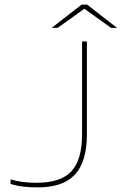

<svg xmlns="http://www.w3.org/2000/svg" viewBox="-20 -807 528 833"><path d="M336 -224V-627H357V-224Q357 -106 305.5 -50Q254 6 144 6Q109 6 79.5 2.5Q50 -1 26 -9V-29Q51 -21 79 -17.5Q107 -14 139 -14Q243 -14 289.5 -63.5Q336 -113 336 -224ZM488 -686H462L346 -769L230 -686H204L334 -787H358Z"/></svg>

Font: Blinker Thin
Style: Regular
Weight: 100
Designer: Juergen Huber
Foundry: supertype
Version: Version 1.017;hotconv 1.0.117;makeotfexe 2.5.65602